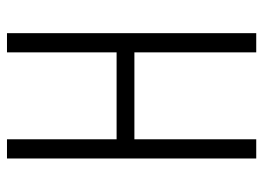

<svg xmlns="http://www.w3.org/2000/svg" viewBox="-122 -632 754 550"><g transform="rotate(-90 255.0 -357.0)"><path d="M435 0V-714H380V-400H131V-714H76V0H131V-349H380V0Z"/></g></svg>

Font: Noto Sans Arabic UI XCn Lt
Style: Regular
Weight: 300
Width: 2
Designer: Monotype Design Team, Nadine Chahine and Nizar Qandah
Foundry: Monotype Imaging Inc.
Version: Version 2.010